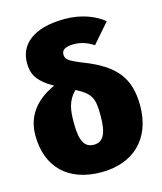

<svg xmlns="http://www.w3.org/2000/svg" viewBox="-116 -850 808 955"><g transform="rotate(-15 288.0 -372.0)"><path d="M344 -529C263 -561 256 -572 256 -596C256 -617 274 -631 319 -631C358 -631 390 -618 420 -599L507 -699C465 -734 395 -764 308 -764C138 -764 70 -690 70 -602C70 -548 84 -507 171 -457C65 -409 17 -335 17 -242C17 -78 118 20 288 20C451 20 559 -78 559 -251C559 -397 494 -470 344 -529ZM287 -122C239 -122 218 -159 218 -252C218 -316 223 -364 268 -409C346 -369 356 -341 356 -252C356 -158 333 -122 287 -122Z"/></g></svg>

Font: Fira Sans Heavy
Style: Regular
Weight: 900
Designer: bBox Type GmbH & Carrois Corporate GbR & Edenspiekermann AG
Foundry: bBox Type GmbH & Carrois Corporate GbR & Edenspiekermann AG
Version: Version 4.300;PS 004.300;hotconv 1.0.88;makeotf.lib2.5.64775